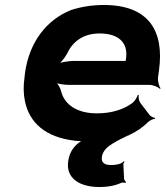

<svg xmlns="http://www.w3.org/2000/svg" viewBox="-20 -558 663 769"><path d="M396 -538C348 -538 306 -531 265 -518C167 -479 97 -390 80 -265L78 -246C73 -213 74 -181 80 -152C98 -68 159 -8 283 6C293 7 309 8 317 6L316 2C308 4 296 13 289 19C268 38 257 60 253 89C244 155 297 191 378 191C416 191 445 184 467 174C471 172 479 173 482 175L485 171C482 169 477 162 477 158L474 99C474 96 478 92 479 90L475 88C467 99 445 103 425 103C397 103 385 92 388 71C390 54 401 38 419 25C436 13 460 0 490 -14L491 -17L492 -13C492 -13 494 -16 495 -16C526 -30 552 -48 574 -70C581 -76 594 -82 600 -82L601 -86C595 -86 582 -92 578 -99L542 -146C536 -154 534 -169 536 -177L532 -178C530 -170 520 -153 511 -146C476 -120 428 -104 368 -104C287 -104 238 -140 225 -192C222 -206 210 -226 200 -233L196 -229C206 -223 236 -218 256 -218H579C593 -218 614 -209 621 -202L623 -204C617 -212 611 -234 613 -248L617 -278C638 -434 576 -538 396 -538ZM485 -326 484 -320C484 -317 482 -311 484 -310L487 -312C486 -314 479 -314 475 -314H275C254 -314 219 -308 206 -301L210 -297C223 -305 241 -328 249 -344C270 -389 311 -424 379 -424C455 -424 493 -387 485 -326Z"/></svg>

Font: Asimov
Style: EdgeWideIt
Weight: 500
Designer: Google
Version: Version 2.000980: 2014